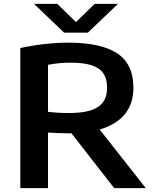

<svg xmlns="http://www.w3.org/2000/svg" viewBox="-20 -968 791 988"><path d="M84.5 0V-721Q119 -728.5 159.5 -734.8Q200 -741 244 -744.8Q288 -748.5 331.5 -748.5Q498.5 -748.5 582.5 -693.8Q666.5 -639 666.5 -516.5Q666.5 -439 627.2 -386.8Q588 -334.5 513 -308.2Q438 -282 331 -282Q303.5 -282 278.8 -283.2Q254 -284.5 227 -286V0ZM567.5 0 297.5 -346.5H457.5L730 0ZM337 -386.5Q438 -386.5 484.5 -417.8Q531 -449 531 -516Q531 -563 511 -591.5Q491 -620 449.5 -632.8Q408 -645.5 343.5 -645.5Q309 -645.5 281 -642.5Q253 -639.5 227 -634.5V-392.5Q246 -390.5 263.2 -389Q280.5 -387.5 298 -387Q315.5 -386.5 337 -386.5ZM310 -800 155 -948H275L385.5 -840H356.5L467 -948H587L432 -800Z"/></svg>

Font: Encode Sans SC Expanded SemiBold
Style: Regular
Weight: 600
Width: 7
Designer: Multiple Designers
Foundry: Impallari Type
Version: Version 3.002